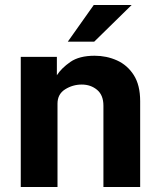

<svg xmlns="http://www.w3.org/2000/svg" viewBox="-20 -743 633 763"><path d="M62.5 0V-517H206V-444Q224 -472 259.5 -496.8Q295 -521.5 356 -521.5Q403.5 -521.5 444.8 -503Q486 -484.5 511.5 -444.8Q537 -405 537 -341V0H391V-323Q391 -365 365.8 -386Q340.5 -407 305 -407Q269 -407 238.8 -388Q208.5 -369 208.5 -331V0ZM352.5 -723H503L354.5 -577.5H249.5Z"/></svg>

Font: Public Sans
Style: Bold
Weight: 700
Designer: The Public Sans project authors (U.S. Web Design System). Libre Franklin designed by Pablo Impallari and Rodrigo Fuenzal
Version: Version 1.008; ttfautohint (v1.8.1) -l 8 -r 50 -G 200 -x 14 